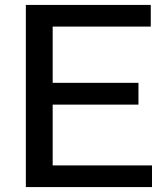

<svg xmlns="http://www.w3.org/2000/svg" viewBox="-20 -760 680 780"><path d="M85 0V-740H592.5V-652H194V-88H597.5V0ZM146 -335V-423.5H542.5V-335Z"/></svg>

Font: Encode Sans SemiExpanded Medium
Style: Regular
Weight: 500
Width: 6
Designer: Multiple Designers
Foundry: Impallari Type
Version: Version 3.002